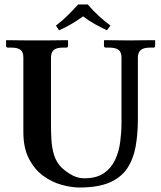

<svg xmlns="http://www.w3.org/2000/svg" viewBox="-20 -825 718 855"><path d="M521 -569Q521 -593 508 -603Q495 -613 466 -613H452Q443 -613 443 -621V-645L445 -646Q445 -646 465 -646Q485 -646 511.5 -645.5Q538 -645 557 -645Q575 -645 601.5 -645.5Q628 -646 648.5 -646Q669 -646 669 -646L671 -645V-621Q671 -613 663 -613H649Q618 -613 606 -601.5Q594 -590 594 -569V-295Q594 -228 584 -172.5Q574 -117 547 -76Q520 -35 468.5 -12.5Q417 10 334 10Q298 10 254.5 -2Q211 -14 172.5 -42Q134 -70 109 -118Q84 -166 84 -237V-569Q84 -593 71.5 -603Q59 -613 30 -613H16Q7 -613 7 -621V-645L9 -646Q9 -646 24.5 -646Q40 -646 62.5 -645.5Q85 -645 108 -645Q131 -645 146 -645Q159 -645 181.5 -645Q204 -645 227 -645.5Q250 -646 265.5 -646Q281 -646 281 -646L283 -645V-621Q283 -613 275 -613H261Q230 -613 218.5 -601.5Q207 -590 207 -569V-270Q207 -237 209 -202Q211 -167 220.5 -135.5Q230 -104 253 -80Q275 -59 301 -45Q327 -31 355 -31Q410 -31 443 -54Q476 -77 493 -114Q510 -151 515.5 -194.5Q521 -238 521 -278ZM371 -805Q394 -778 419.5 -754.5Q445 -731 472 -711L456 -690Q427 -704 401 -718.5Q375 -733 350 -752Q322 -732 297 -717.5Q272 -703 243 -690L229 -711Q257 -732 281 -756Q305 -780 328 -805Z"/></svg>

Font: Libertinus Serif SemiBold
Style: Regular
Weight: 600
Designer: Philipp H. Poll, Khaled Hosny
Foundry: Caleb Maclennan
Version: Version 7.051;RELEASE